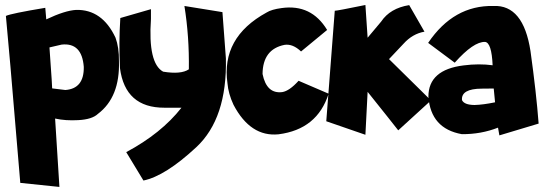

<svg xmlns="http://www.w3.org/2000/svg" viewBox="-20 -531 2158 762"><path d="M159.7 -500 163.6 -454.1Q237.8 -489.3 282.2 -491.7Q385.7 -494.1 438.5 -381.3Q452.6 -343.3 452.1 -288.6Q456.5 -145.5 368.7 -79.1Q345.7 -57.1 290.5 -54.2Q240.2 -51.3 198.7 -60.5L215.8 210.9L60.5 194.8L21.5 -266.6L3.4 -467.8Q23.9 -477.5 159.7 -500ZM176.3 -342.8 185.1 -215.8 187 -180.2 239.3 -173.8Q314 -179.2 312.5 -265.6Q305.2 -362.8 224.6 -354Z M862.8 -482.9 876.5 -299.3Q881.8 -61 759 53.2Q636.2 167.5 549.3 185.5L481 72.8Q620.1 -1.5 700.2 -103.5H632.8Q476.6 -103 456.1 -260.7Q451.2 -361.3 457.5 -459.5L579.1 -494.6V-455.6Q566.9 -279.8 627.4 -246.6Q698.2 -234.9 729.5 -255.9Q731.4 -386.2 711.9 -507.3Z M1097.7 -499Q1215.8 -515.6 1278.3 -412.1L1174.8 -326.7Q1142.1 -357.9 1109.4 -353Q1022.9 -335.9 1022 -237.3Q1038.1 -157.7 1100.1 -165.5Q1128.4 -169.9 1165 -210.4L1284.2 -159.2Q1239.3 -17.6 1085.4 2Q974.1 13.2 906.7 -115.2Q886.2 -159.2 882.8 -200.2Q856.9 -382.3 1038.1 -481.4Q1057.6 -493.7 1097.7 -499Z M1604 -510.7 1664.6 -405.3Q1617.2 -397 1581.5 -357.4L1523.9 -296.4L1651.9 -170.4L1690.4 -132.3L1560.5 -13.7L1518.1 -67.4L1439 -166.5L1430.2 3.9L1274.9 -49.8L1308.6 -488.3Q1318.4 -488.3 1430.2 -511.2L1439 -381.3L1492.7 -445.3Q1528.3 -498.5 1604 -510.7Z M1938.5 -507.3Q2057.1 -512.7 2085.4 -328.1Q2108.4 -163.1 2117.7 -40.5L1961.9 6.3L1956.5 -24.4Q1889.2 2 1813 1.5Q1689.5 -20.5 1680.2 -147.5Q1680.2 -254.4 1820.3 -271.5Q1880.9 -279.3 1935.1 -272Q1931.2 -361.3 1905.3 -364.7Q1859.4 -366.2 1784.7 -282.2L1679.2 -360.8Q1780.3 -510.7 1938.5 -507.3ZM1813.5 -133.8Q1822.3 -114.7 1863.3 -114.3Q1897.5 -115.2 1944.8 -125L1939.5 -179.7L1891.6 -179.2Q1809.6 -178.7 1813.5 -133.8Z"/></svg>

Font: Lapsus Pro (theguybrush.com)
Style: Bold
Weight: 700
Designer: Jose Roses
Version: Version 1.00 February 9, 2018, initial release